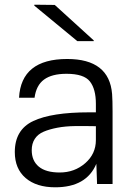

<svg xmlns="http://www.w3.org/2000/svg" viewBox="-20 -783 561 817"><path d="M266 -532Q445 -532 457 -383Q459 -356 459 -309V0H393L390 -86Q348 14 215 14Q135 14 89 -25.5Q43 -65 43 -136Q43 -231 121.5 -268Q200 -305 359 -305H388V-341Q388 -404 362.5 -436.5Q337 -469 263 -469Q201 -469 167.5 -444.5Q134 -420 127 -367H61Q70 -532 266 -532ZM115 -144Q115 -99 145 -74Q175 -49 234 -49Q297 -49 342.5 -88.5Q388 -128 388 -187V-246Q340 -247 299 -246.5Q258 -246 224 -239.5Q190 -233 165.5 -222.5Q141 -212 128 -192Q115 -172 115 -144ZM126 -759V-763L213 -762L379 -611V-608H309Z"/></svg>

Font: Nacelle Light
Style: Regular
Weight: 300
Designer: Sora Sagano
Foundry: Sora Sagano
Version: Version 1.000;FEAKit 1.0